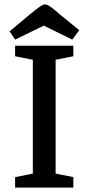

<svg xmlns="http://www.w3.org/2000/svg" viewBox="-20 -857 405 877"><path d="M49 0V-48L130 -64V-584L49 -600V-648H315V-600L234 -584V-64L315 -48V0ZM49 -676 24 -714 115 -790Q144 -814 160.5 -825.5Q177 -837 185 -837Q195 -837 211.5 -825.5Q228 -814 255 -790L342 -719L310 -676L180 -740Z"/></svg>

Font: Faustina Medium
Style: Regular
Weight: 500
Designer: Alfonso Garcia
Foundry: http://www.omnibus-type.com
Version: Version 1.200